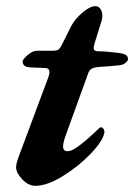

<svg xmlns="http://www.w3.org/2000/svg" viewBox="-20 -587 434 621"><path d="M32 -46Q32 -59 43 -87L137 -339Q140 -348 140 -353Q140 -367 126 -367L78 -369Q53 -370 53 -389Q53 -392 60.5 -400.5Q68 -409 79 -416Q90 -423 101 -423H150Q164 -423 169.5 -427Q175 -431 183 -448L211 -504Q223 -526 247 -546.5Q271 -567 288 -567Q299 -567 305 -558Q311 -549 311 -536Q311 -531 309 -521L285 -444Q283 -434 283 -433Q283 -426 287 -423.5Q291 -421 300 -421Q323 -421 363 -416Q383 -413 388.5 -408.5Q394 -404 394 -395Q394 -391 387 -384.5Q380 -378 367 -376Q330 -372 307 -371Q288 -370 279 -366Q270 -362 266 -352L191 -145Q184 -124 184 -113Q184 -98 199 -98Q214 -98 243.5 -121.5Q273 -145 300 -172Q306 -177 308 -175Q313 -174 316 -168Q319 -162 317 -156Q312 -130 272.5 -89Q233 -48 182.5 -17Q132 14 94 14Q72 14 52 -7Q32 -28 32 -46Z"/></svg>

Font: EB Garamond
Style: Bold Italic
Weight: 700
Italic angle: -17.2°
Designer: Georg Duffner and Octavio Pardo
Foundry: Georg Duffner
Version: Version 1.000